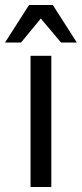

<svg xmlns="http://www.w3.org/2000/svg" viewBox="-32 -747 327 767"><path d="M173 -524V0H90V-524ZM84 -727H179L275 -577H212L131 -673L52 -577H-12Z"/></svg>

Font: Autonym
Style: Regular
Weight: 500
Version: Version 1.0.20131126